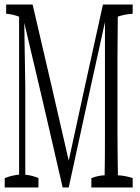

<svg xmlns="http://www.w3.org/2000/svg" viewBox="-36 -823 607 833"><path d="M360.4 -50.3Q389.2 -61.5 418 -62.5Q419.4 -142.6 419.4 -250.5Q419.4 -493.7 419.4 -727.1Q340.8 -373 262.2 -9.8H235.8Q153.3 -371.6 69.3 -724.1Q71.8 -590.8 73.7 -447.3Q73.7 -261.2 73.7 -64.9Q103 -62.5 130.9 -50.3Q130.9 -34.7 130.9 -9.8H-15.6Q-15.6 -35.2 -15.6 -50.3Q15.6 -62.5 46.9 -65.4Q46.9 -413.1 46.9 -750.5Q18.6 -761.7 -9.3 -763.2Q-9.3 -788.1 -9.3 -803.2H105.5Q183.6 -469.7 262.2 -126Q336.4 -469.2 410.6 -803.2H539.6Q539.6 -788.1 539.6 -763.2Q507.3 -761.7 475.1 -751Q473.6 -629.4 473.6 -561.5Q473.6 -412.1 473.6 -252.9Q473.6 -190.4 474.6 -128.4Q475.1 -100.1 475.6 -62.5Q507.8 -61 539.6 -50.3Q539.6 -35.2 539.6 -9.8H360.4Q360.4 -35.2 360.4 -50.3Z"/></svg>

Font: Scarab Serif
Style: Condensed-Light
Weight: 300
Designer: John Roberts
Foundry: Scarab
Version: 1.0